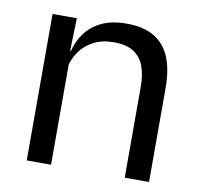

<svg xmlns="http://www.w3.org/2000/svg" viewBox="-62 -565 658 630"><g transform="rotate(10 266.5 -249.5)"><path d="M473.5 0H392.5V-303.5Q392.5 -343 381.8 -371.5Q371 -400 346.8 -415.8Q322.5 -431.5 280.5 -431.5Q242 -431.5 213.8 -417Q185.5 -402.5 168 -377.8Q150.5 -353 143.5 -321.5L129 -379H146.5Q154.5 -412 174.5 -439.2Q194.5 -466.5 228.2 -482.8Q262 -499 311 -499Q369 -499 404.8 -477Q440.5 -455 457 -413.8Q473.5 -372.5 473.5 -312.5ZM147 0H66V-488H147L143.5 -371L147 -366.5Z"/></g></svg>

Font: Anek Malayalam
Style: Regular
Weight: 400
Version: Version 1.003